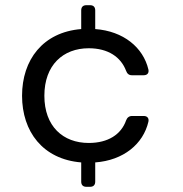

<svg xmlns="http://www.w3.org/2000/svg" viewBox="-20 -631 705 740"><path d="M151 -262C151 -380 223 -445 322 -445C397 -445 446 -411 466 -358C470 -347 477 -341 488 -341H534C547 -341 555 -349 552 -363C532 -448 456 -511 347 -519V-591C347 -604 340 -611 327 -611H313C300 -611 293 -604 293 -591V-519C145 -507 65 -400 65 -262C65 -124 145 -17 293 -5V69C293 82 300 89 313 89H327C340 89 347 82 347 69V-5C456 -13 532 -76 552 -162C555 -176 547 -184 534 -184H489C478 -184 470 -178 466 -167C447 -113 397 -80 322 -80C223 -80 151 -144 151 -262Z"/></svg>

Font: Arvore Sans
Style: Regular
Weight: 400
Designer: Jonny Pinhorn (Latin) Dan Schunck (customization for Arvore)
Version: Version 1.000;Glyphs 3.3 (3305)